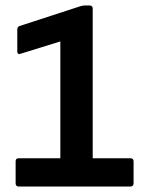

<svg xmlns="http://www.w3.org/2000/svg" viewBox="-20 -680 520 700"><path d="M48 0Q37 0 37 -12V-92Q37 -103 48 -103H200V-529L55 -484Q43 -480 43 -493V-572Q43 -582 51 -585L272 -657Q282 -660 289 -660H307Q318 -660 318 -648V-103H455Q467 -103 467 -92V-12Q467 0 455 0Z"/></svg>

Font: Sofia Sans
Style: Bold
Weight: 700
Designer: Botio Nikoltchev, Ani Petrova
Foundry: lettersoup
Version: Version 4.100; ttfautohint (v1.8.4.7-5d5b)